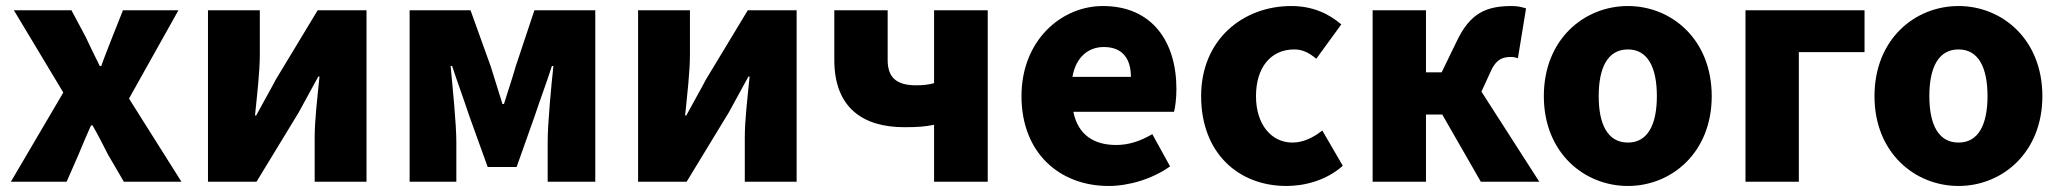

<svg xmlns="http://www.w3.org/2000/svg" viewBox="-20 -603 6836 637"><path d="M16 0H201L240 -89C254 -123 268 -156 282 -187H287C305 -156 322 -122 339 -89L391 0H582L408 -276L572 -569H388L353 -481C341 -449 327 -416 316 -384H311C295 -416 279 -449 264 -481L217 -569H26L190 -296Z M670 0H831L971 -230C989 -262 1017 -315 1036 -349H1040C1033 -279 1024 -204 1024 -148V0H1196V-569H1034L895 -339C878 -306 848 -254 830 -220H826C833 -289 842 -365 842 -421V-569H670Z M1339 0H1494V-132C1494 -194 1481 -319 1475 -384H1480C1496 -335 1520 -270 1536 -221L1598 -49H1694L1755 -221C1771 -270 1795 -333 1811 -384H1816C1809 -319 1797 -194 1797 -132V0H1955V-569H1753L1691 -383C1678 -337 1664 -298 1652 -258H1647C1635 -298 1622 -337 1608 -383L1541 -569H1339Z M2097 0H2258L2398 -230C2416 -262 2444 -315 2463 -349H2467C2460 -279 2451 -204 2451 -148V0H2623V-569H2461L2322 -339C2305 -306 2275 -254 2257 -220H2253C2260 -289 2269 -365 2269 -421V-569H2097Z M3079 0H3257V-569H3079V-327C3060 -322 3043 -320 3019 -320C2952 -320 2925 -348 2925 -404V-569H2748V-404C2748 -243 2846 -181 2980 -181C3027 -181 3049 -183 3079 -189Z M3658 14C3725 14 3803 -9 3862 -51L3803 -158C3762 -134 3724 -122 3683 -122C3611 -122 3557 -154 3541 -232H3875C3879 -245 3883 -277 3883 -308C3883 -464 3803 -583 3639 -583C3501 -583 3369 -469 3369 -284C3369 -96 3495 14 3658 14ZM3538 -348C3550 -416 3593 -447 3642 -447C3707 -447 3732 -405 3732 -348Z M4248 14C4308 14 4380 -4 4435 -53L4367 -170C4338 -147 4304 -130 4268 -130C4198 -130 4147 -190 4147 -284C4147 -379 4196 -439 4274 -439C4299 -439 4321 -430 4347 -408L4430 -522C4387 -559 4333 -583 4264 -583C4105 -583 3965 -473 3965 -284C3965 -96 4088 14 4248 14Z M4895 -299 4923 -360C4943 -408 4966 -414 4994 -414C5002 -414 5009 -412 5016 -410L5043 -575C5029 -580 5013 -583 4996 -583C4911 -583 4857 -560 4812 -464L4763 -363H4711V-569H4534V0H4711V-223H4765L4893 0H5087Z M5381 14C5525 14 5659 -96 5659 -284C5659 -473 5525 -583 5381 -583C5236 -583 5102 -473 5102 -284C5102 -96 5236 14 5381 14ZM5381 -130C5314 -130 5284 -190 5284 -284C5284 -379 5314 -439 5381 -439C5447 -439 5477 -379 5477 -284C5477 -190 5447 -130 5381 -130Z M5771 0H5948V-430H6166V-569H5771Z M6478 14C6622 14 6756 -96 6756 -284C6756 -473 6622 -583 6478 -583C6333 -583 6199 -473 6199 -284C6199 -96 6333 14 6478 14ZM6478 -130C6411 -130 6381 -190 6381 -284C6381 -379 6411 -439 6478 -439C6544 -439 6574 -379 6574 -284C6574 -190 6544 -130 6478 -130Z"/></svg>

Font: Noto Sans T Chinese Black
Style: Bold
Weight: 900
Designer: Ryoko NISHIZUKA (kana & ideographs); Paul D. Hunt (Latin, Greek & Cyrillic); Wenlong ZHANG (bopomofo); Sandoll Communica
Foundry: Adobe Systems Incorporated
Version: Version 1.000;PS 1;hotconv 1.0.78;makeotf.lib2.5.61930